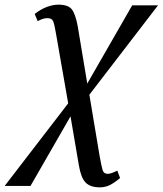

<svg xmlns="http://www.w3.org/2000/svg" viewBox="-88 -559 699 825"><path d="M-68 240 205 -115 152 -418Q146 -454 140.5 -467.5Q135 -481 116 -481Q104 -481 93.5 -477Q83 -473 74 -468L61 -499Q88 -520 114 -529.5Q140 -539 163 -539Q204 -539 220 -519.5Q236 -500 246 -446L287 -200L480 -536H591L296 -152L340 111Q348 156 353 172Q358 188 375 188Q383 188 395 183.5Q407 179 416 174L428 206Q403 227 383.5 236.5Q364 246 341 246Q300 246 280 225.5Q260 205 251 152L215 -59L43 240Z"/></svg>

Font: Noto Serif SemiCondensed
Style: Italic
Weight: 400
Width: 4
Italic angle: -12°
Designer: Monotype Design Team
Foundry: Monotype Imaging Inc.
Version: Version 2.013